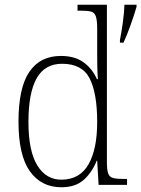

<svg xmlns="http://www.w3.org/2000/svg" viewBox="-20 -780 596 810"><path d="M239 10Q154 10 106 -57.5Q58 -125 58 -267Q58 -409 103.5 -476.5Q149 -544 237 -544Q295 -544 332 -517.5Q369 -491 389 -446H393Q391 -471 390.5 -498Q390 -525 390 -548V-658Q390 -694 384.5 -710.5Q379 -727 364.5 -731Q350 -735 322 -735H307V-760H431V-95Q431 -63 436.5 -48Q442 -33 457.5 -29Q473 -25 503 -25H516V0H396L390 -102H388Q368 -52 333 -21Q298 10 239 10ZM241 -22Q317 -23 353.5 -87Q390 -151 390 -265Q390 -386 358.5 -448.5Q327 -511 242 -511Q169 -511 134.5 -449.5Q100 -388 100 -265Q100 -143 137.5 -82Q175 -21 241 -22ZM486 -611Q493 -647 498.5 -687Q504 -727 505 -760H556V-751Q547 -720 531.5 -676Q516 -632 501 -600H486Z"/></svg>

Font: Noto Serif Tamil SemiCondensed ExtraLight
Style: Regular
Weight: 200
Width: 4
Designer: Indian Type Foundry, Tom Grace, and the Monotype Design Team
Foundry: Monotype Imaging Inc.
Version: Version 2.004; ttfautohint (v1.8.4.7-5d5b)